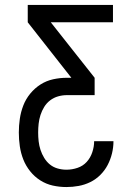

<svg xmlns="http://www.w3.org/2000/svg" viewBox="-20 -755 540 775"><path d="M248 0Q220 0 193 -6Q166 -12 142.5 -27Q119 -42 101.5 -64Q84 -86 74 -111.5Q64 -137 60 -164.5Q56 -192 56 -220Q56 -248 60 -275.5Q64 -303 74 -329Q84 -355 102 -377Q120 -399 143.5 -414Q167 -429 194.5 -435Q222 -441 250 -441H268L92 -665V-735H436V-665H185L362 -441V-371H250Q232 -371 214.5 -366Q197 -361 182.5 -350Q168 -339 158.5 -323.5Q149 -308 143.5 -291Q138 -274 136 -256Q134 -238 134 -220Q134 -202 136 -184.5Q138 -167 143.5 -150Q149 -133 158.5 -117.5Q168 -102 181.5 -91Q195 -80 212.5 -75Q230 -70 248 -70Q271 -70 293 -77.5Q315 -85 330 -101.5Q345 -118 352.5 -140.5Q360 -163 360 -185H438Q438 -160 432 -135.5Q426 -111 414.5 -89Q403 -67 385 -49Q367 -31 344.5 -20Q322 -9 297.5 -4.5Q273 0 248 0Z"/></svg>

Font: Iosevka SS18
Style: Regular
Weight: 400
Monospace: yes
Designer: Belleve Invis
Foundry: Belleve Invis
Version: Version 25.1.1; ttfautohint (v1.8.4)